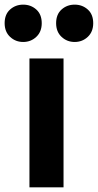

<svg xmlns="http://www.w3.org/2000/svg" viewBox="-71 -791 422 828"><path d="M109 -691Q109 -729 85.5 -750Q62 -771 29 -771Q-4 -771 -27.5 -750Q-51 -729 -51 -691Q-51 -654 -27.5 -632Q-4 -610 29 -610Q62 -610 85.5 -632Q109 -654 109 -691ZM331 -691Q331 -729 307.5 -750Q284 -771 251 -771Q218 -771 194.5 -750Q171 -729 171 -691Q171 -654 194.5 -632Q218 -610 251 -610Q284 -610 307.5 -632Q331 -654 331 -691ZM203 -539H56V17H203Z"/></svg>

Font: Repo Bold
Style: Bold
Weight: 700
Designer: Stefan Peev
Foundry: Context Ltd
Version: Version 1.502